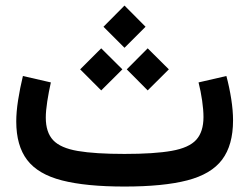

<svg xmlns="http://www.w3.org/2000/svg" viewBox="-20 -684 914 704"><path d="M810.1 -405.3Q821.3 -363.3 827.9 -320.8Q834.5 -278.3 834.5 -242.7Q834.5 -151.9 794.4 -98.6Q754.4 -45.4 666.7 -22.7Q579.1 0 436.5 0Q294.9 0 207.3 -22.5Q119.6 -44.9 79.6 -97.4Q39.6 -149.9 39.6 -238.8Q39.6 -273.4 46.4 -317.1Q53.2 -360.8 64 -405.3L166.5 -381.8Q158.7 -347.2 153.3 -312.3Q147.9 -277.3 147.9 -252.9Q147.9 -198.7 175 -169.9Q202.1 -141.1 265.4 -130.4Q328.6 -119.6 436.5 -119.6Q546.4 -119.6 609.6 -130.9Q672.9 -142.1 699.5 -171.4Q726.1 -200.7 726.1 -254.9Q726.1 -280.8 721.2 -314.9Q716.3 -349.1 708 -381.8ZM359.4 -585.9 436.5 -663.6 513.7 -585.9 436.5 -508.8ZM444.8 -429.7 521.5 -506.8 599.1 -429.7 521.5 -352.5ZM273.9 -429.7 351.1 -506.8 428.7 -429.7 351.1 -352.5Z"/></svg>

Font: Estedad-FD SemiBold
Style: Regular
Weight: 600
Designer: Amin Abedi
Version: Version 7.3